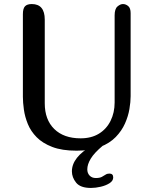

<svg xmlns="http://www.w3.org/2000/svg" viewBox="-20 -729 758 948"><path d="M201 -219Q201 -138 248 -92Q295 -46 378 -46Q431 -46 468.5 -69Q506 -92 526 -132.5Q546 -173 546 -223V-653Q546 -685 560 -697Q574 -709 587 -709Q601 -709 613 -699Q625 -689 625 -664V-254Q625 -226 619 -190.5Q613 -155 597 -119Q581 -83 551.5 -52.5Q522 -22 474.5 -3.5Q427 15 358 15Q286 15 238 -3.5Q190 -22 161 -51.5Q132 -81 117.5 -116.5Q103 -152 98 -187.5Q93 -223 93 -251V-659Q93 -687 103.5 -698Q114 -709 137 -709Q201 -709 201 -632ZM488 -10Q445 26 428 54.5Q411 83 411 107Q411 126 422.5 138Q434 150 453 150Q472 150 482.5 144.5Q493 139 501 133.5Q509 128 520 128Q539 128 539 147Q539 164 521 175.5Q503 187 477.5 193Q452 199 429 199Q377 199 356 173Q335 147 335 117Q335 47 435 -10Z"/></svg>

Font: Marmelad
Style: Regular
Weight: 400
Designer: Manvel Shmavonyan
Foundry: Cyreal
Version: Version 1.110; ttfautohint (v1.8.4.7-5d5b)